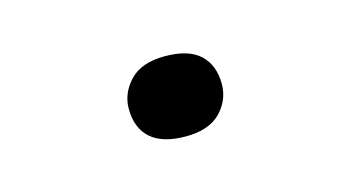

<svg xmlns="http://www.w3.org/2000/svg" viewBox="-33 -460 523 287"><g transform="rotate(-15 229.0 -316.0)"><path d="M229 -254Q193 -254 175 -270Q157 -286 157 -316Q157 -340 175 -359Q193 -378 229 -378Q266 -378 283.5 -361.5Q301 -345 301 -316Q301 -291 283 -272.5Q265 -254 229 -254Z"/></g></svg>

Font: Lexend Peta Light
Style: Regular
Weight: 300
Version: Version 1.007